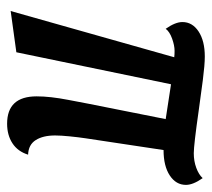

<svg xmlns="http://www.w3.org/2000/svg" viewBox="-48 -522 596 540"><g transform="rotate(90 250.0 -252.0)"><path d="M123 -445Q108 -445 88.5 -438Q69 -431 61 -420Q42 -447 42 -467Q42 -495 68.5 -512.5Q95 -530 139 -530Q162 -530 205 -524.5Q248 -519 290 -513Q388 -499 411 -499Q433 -499 452 -506Q471 -513 481 -524Q500 -497 500 -477Q500 -449 473.5 -431.5Q447 -414 402 -414L369 -195Q366 -175 363.5 -150Q361 -125 361 -109Q361 -75 374 -54.5Q387 -34 415 -33Q406 -4 383 11Q360 26 328 26Q251 26 251 -57Q251 -95 261 -146.5Q271 -198 272 -204L315 -420L217 -435L127 0L11 16L141 -444Q134 -445 123 -445Z"/></g></svg>

Font: Sansita
Style: Italic
Weight: 400
Italic angle: -11°
Designer: Pablo Cosgaya
Foundry: Omnibus-Type
Version: Version 1.006